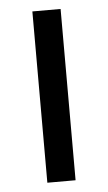

<svg xmlns="http://www.w3.org/2000/svg" viewBox="-45 -571 338 603"><g transform="rotate(-5 124.5 -270.0)"><path d="M80 0V-540H169V0Z"/></g></svg>

Font: Cns Manrope Med
Style: Regular
Weight: 500
Designer: Mikhail Sharanda
Foundry: Mikhail Sharanda
Version: Version 4.504